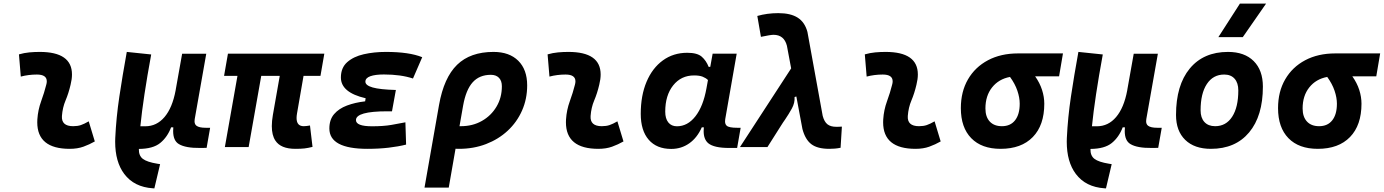

<svg xmlns="http://www.w3.org/2000/svg" viewBox="-20 -815 7668 1064"><path d="M471.7 -142.6 505.4 -31.2Q475.6 -14.2 442.4 -2.2Q409.2 9.8 366.2 9.8Q186.5 9.8 186.5 -137.2Q186.5 -145 187 -153.3Q190.4 -205.6 208 -253.9Q225.6 -302.2 236.3 -345.2Q239.3 -355.5 239.3 -364.3Q239.3 -401.9 184.6 -401.9Q138.2 -401.9 95.2 -390.6L85 -513.7Q113.8 -522 142.6 -524.7Q171.4 -527.3 200.2 -527.3Q378.9 -527.3 378.9 -402.3Q378.9 -376.5 371.1 -345.2Q359.9 -297.4 343.3 -258.3Q326.7 -219.2 323.2 -172.4Q319.3 -115.7 385.3 -115.7Q409.7 -115.7 428 -121.8Q446.3 -127.9 471.7 -142.6Z M835.4 229 827.6 228.5Q723.1 221.7 668.5 148.9Q618.2 82 618.2 -29.8Q618.2 -40 618.7 -50.3Q624 -164.1 641.4 -279.8Q658.7 -395.5 682.6 -527.3L817.9 -513.2Q773.4 -271.5 757.8 -115.2H785.2Q848.1 -115.2 891.6 -166.3Q935.1 -217.3 953.1 -313.5L954.1 -319.3Q954.6 -322.8 955.1 -325.7V-325.2L989.3 -517.1H1123L1059.1 -155.3Q1058.1 -148.9 1058.1 -143.1Q1058.1 -126.5 1068.8 -118.2Q1083.5 -106.9 1120.6 -106.9H1144.5L1125 4.4L1089.8 4.9Q1008.3 5.9 971.2 -16.6Q939.5 -35.2 939.5 -88.9Q939.5 -98.6 940.4 -109.4H928.2Q907.7 -55.2 867.9 -22.7Q828.1 9.8 749.5 10.3Q748.5 47.9 771.7 65.4Q794.9 83 852.1 92.3L867.2 94.7Z M1616.7 9.8Q1535.6 9.8 1505.9 -36.1Q1486.3 -65.4 1486.3 -116.2Q1486.3 -144 1492.2 -178.2L1530.3 -394.5H1427.7L1357.9 0H1226.1L1295.9 -394.5H1221.7L1243.2 -517.6H1777.3L1755.9 -394.5H1662.1L1626 -186.5Q1623.5 -172.4 1623.5 -161.1Q1623.5 -115.7 1663.1 -115.7Q1670.4 -115.7 1678.7 -116.7Q1687 -117.7 1697.8 -119.6L1711.9 -1Q1686.5 5.4 1667 7.6Q1647.5 9.8 1616.7 9.8Z M2016.1 9.8Q1805.2 9.8 1805.2 -103Q1805.2 -151.9 1831.5 -182.6Q1857.9 -213.4 1902.8 -230.2Q1947.8 -247.1 2003.4 -253.4L2006.3 -270.5Q1869.1 -302.2 1869.1 -385.3Q1869.1 -439.5 1904.1 -470.5Q1939 -501.5 1995.8 -514.4Q2052.7 -527.3 2118.7 -527.3Q2247.6 -527.3 2319.8 -498L2268.6 -379.9Q2201.2 -402.3 2107.4 -402.3Q2059.6 -402.3 2032.2 -392.6Q2004.9 -382.8 2004.9 -362.3Q2004.9 -341.8 2045.2 -330.3Q2085.4 -318.8 2173.8 -316.4L2152.3 -198.2H2127Q1952.6 -198.2 1952.6 -149.4Q1952.6 -115.2 2042 -115.2Q2105.5 -115.2 2148.9 -122.8Q2192.4 -130.4 2226.6 -137.2L2230.5 -13.7Q2188 -2.9 2134 3.4Q2080.1 9.8 2016.1 9.8Z M2714.8 -527.3Q2802.7 -527.3 2852.1 -478.3Q2901.4 -429.2 2901.4 -341.8Q2901.4 -266.6 2873 -202.4Q2844.7 -138.2 2793.5 -90.6Q2742.2 -43 2673.3 -16.6Q2604.5 9.8 2523.4 9.8Q2514.2 9.8 2504.4 9.3L2466.8 224.6H2332.5L2413.1 -233.9Q2439.9 -384.8 2513.2 -456.1Q2586.4 -527.3 2714.8 -527.3ZM2546.4 -229.5 2526.4 -115.7Q2530.3 -115.7 2534.2 -115.7Q2599.1 -115.7 2650.4 -144.8Q2701.7 -173.8 2731.4 -223.9Q2761.2 -273.9 2761.2 -336.9Q2761.2 -367.2 2745.1 -383.8Q2729 -400.4 2700.2 -400.4Q2636.7 -400.4 2599.4 -358.9Q2562 -317.4 2546.4 -229.5Z M3401.4 -142.6 3435.1 -31.2Q3405.3 -14.2 3372.1 -2.2Q3338.9 9.8 3295.9 9.8Q3116.2 9.8 3116.2 -137.2Q3116.2 -145 3116.7 -153.3Q3120.1 -205.6 3137.7 -253.9Q3155.3 -302.2 3166 -345.2Q3168.9 -355.5 3168.9 -364.3Q3168.9 -401.9 3114.3 -401.9Q3067.9 -401.9 3024.9 -390.6L3014.6 -513.7Q3043.5 -522 3072.3 -524.7Q3101.1 -527.3 3129.9 -527.3Q3308.6 -527.3 3308.6 -402.3Q3308.6 -376.5 3300.8 -345.2Q3289.6 -297.4 3272.9 -258.3Q3256.3 -219.2 3252.9 -172.4Q3249 -115.7 3314.9 -115.7Q3339.4 -115.7 3357.7 -121.8Q3376 -127.9 3401.4 -142.6Z M3916 -444.3 3929.2 -517.6H4062.5L3999 -154.8Q3998 -148.4 3998 -142.6Q3998 -126.5 4007.3 -118.2Q4020 -106.9 4065.9 -106.9H4084.5L4064.9 4.9H4020.5Q3937 4.9 3905.3 -21Q3879.4 -42.5 3879.4 -88.4Q3879.4 -98.1 3880.4 -109.4H3869.1Q3843.8 -51.8 3799.8 -20.8Q3755.9 10.3 3699.7 10.3Q3619.1 10.3 3575 -40.5Q3530.8 -91.3 3530.8 -184.1Q3530.8 -285.6 3563 -361.8Q3595.2 -438 3653.3 -480.2Q3711.4 -522.5 3788.6 -522.5Q3844.2 -522.5 3868.9 -500.7Q3893.6 -479 3907.2 -444.3ZM3826.2 -397Q3754.4 -397 3710.4 -341.8Q3666.5 -286.6 3666.5 -196.3Q3666.5 -157.7 3683.6 -136.5Q3700.7 -115.2 3731.4 -115.2Q3790.5 -115.2 3833.7 -170.4Q3877 -225.6 3895 -325.7L3903.3 -371.6Q3891.6 -382.8 3874 -389.9Q3856.4 -397 3826.2 -397Z M4575.7 9.8Q4510.3 9.8 4476.3 -15.9Q4442.4 -41.5 4426.8 -100.1L4393.1 -280.3L4383.3 -277.3Q4385.3 -244.6 4368.2 -213.6Q4351.1 -182.6 4331.1 -153.3Q4325.2 -145 4319.8 -137Q4314.5 -128.9 4309.6 -121.1L4232.9 0H4080.6L4364.3 -436L4340.8 -561.5Q4325.2 -622.1 4266.6 -622.1Q4250 -622.1 4196.8 -610.8L4176.8 -726.6Q4231.4 -742.2 4293 -742.2Q4361.8 -742.2 4401.1 -716.8Q4440.4 -691.4 4454.6 -637.7L4539.1 -172.9Q4547.9 -140.1 4565.4 -126.2Q4583 -112.3 4614.7 -112.3Q4619.6 -112.3 4626.7 -112.5Q4633.8 -112.8 4645.5 -113.3L4638.2 3.9Q4621.1 7.3 4606.4 8.5Q4591.8 9.8 4575.7 9.8Z M5159.2 -142.6 5192.9 -31.2Q5163.1 -14.2 5129.9 -2.2Q5096.7 9.8 5053.7 9.8Q4874 9.8 4874 -137.2Q4874 -145 4874.5 -153.3Q4877.9 -205.6 4895.5 -253.9Q4913.1 -302.2 4923.8 -345.2Q4926.8 -355.5 4926.8 -364.3Q4926.8 -401.9 4872.1 -401.9Q4825.7 -401.9 4782.7 -390.6L4772.5 -513.7Q4801.3 -522 4830.1 -524.7Q4858.9 -527.3 4887.7 -527.3Q5066.4 -527.3 5066.4 -402.3Q5066.4 -376.5 5058.6 -345.2Q5047.4 -297.4 5030.8 -258.3Q5014.2 -219.2 5010.7 -172.4Q5006.8 -115.7 5072.8 -115.7Q5097.2 -115.7 5115.5 -121.8Q5133.8 -127.9 5159.2 -142.6Z M5524.9 9.8Q5419.9 9.8 5362.3 -49.3Q5304.7 -108.4 5304.7 -215.8Q5304.7 -307.1 5344.2 -375.2Q5383.8 -443.4 5455.1 -481.2Q5526.4 -519 5621.6 -519H5870.6L5849.1 -392.1H5716.3Q5742.2 -355.5 5754.6 -316.9Q5767.1 -278.3 5767.1 -240.2Q5767.1 -121.1 5703.6 -55.7Q5640.1 9.8 5524.9 9.8ZM5577.1 -388.7Q5514.6 -377 5477.8 -330.6Q5440.9 -284.2 5440.9 -213.9Q5440.9 -167.5 5464.8 -141.6Q5488.8 -115.7 5532.2 -115.7Q5579.6 -115.7 5605.2 -148.4Q5630.9 -181.2 5630.9 -240.2Q5630.9 -273.9 5617.9 -312.3Q5605 -350.6 5577.1 -388.7Z M6108.9 229 6101.1 228.5Q5996.6 221.7 5941.9 148.9Q5891.6 82 5891.6 -29.8Q5891.6 -40 5892.1 -50.3Q5897.5 -164.1 5914.8 -279.8Q5932.1 -395.5 5956.1 -527.3L6091.3 -513.2Q6046.9 -271.5 6031.2 -115.2H6058.6Q6121.6 -115.2 6165 -166.3Q6208.5 -217.3 6226.6 -313.5L6227.5 -319.3Q6228 -322.8 6228.5 -325.7V-325.2L6262.7 -517.1H6396.5L6332.5 -155.3Q6331.5 -148.9 6331.5 -143.1Q6331.5 -126.5 6342.3 -118.2Q6356.9 -106.9 6394 -106.9H6418L6398.4 4.4L6363.3 4.9Q6281.7 5.9 6244.6 -16.6Q6212.9 -35.2 6212.9 -88.9Q6212.9 -98.6 6213.9 -109.4H6201.7Q6181.2 -55.2 6141.4 -22.7Q6101.6 9.8 6022.9 10.3Q6022 47.9 6045.2 65.4Q6068.4 83 6125.5 92.3L6140.6 94.7Z M6690.4 9.8Q6599.1 9.8 6548.1 -39.8Q6497.1 -89.4 6497.1 -177.7Q6497.1 -342.8 6573.2 -435.1Q6649.4 -527.3 6785.2 -527.3Q6876.5 -527.3 6927.5 -476.6Q6978.5 -425.8 6978.5 -335Q6978.5 -172.4 6902.3 -81.3Q6826.2 9.8 6690.4 9.8ZM6713.9 -115.7Q6774.4 -115.7 6808.3 -168.2Q6842.3 -220.7 6842.3 -314Q6842.3 -355.5 6821.8 -378.7Q6801.3 -401.9 6764.2 -401.9Q6702.6 -401.9 6668 -349.4Q6633.3 -296.9 6633.3 -203.6Q6633.3 -162.1 6654.5 -138.9Q6675.8 -115.7 6713.9 -115.7ZM6731.9 -609.4 6851.1 -794.9H6996.1L6867.2 -609.4Z M7282.7 9.8Q7177.7 9.8 7120.1 -49.3Q7062.5 -108.4 7062.5 -215.8Q7062.5 -307.1 7102.1 -375.2Q7141.6 -443.4 7212.9 -481.2Q7284.2 -519 7379.4 -519H7628.4L7606.9 -392.1H7474.1Q7500 -355.5 7512.5 -316.9Q7524.9 -278.3 7524.9 -240.2Q7524.9 -121.1 7461.4 -55.7Q7397.9 9.8 7282.7 9.8ZM7335 -388.7Q7272.5 -377 7235.6 -330.6Q7198.7 -284.2 7198.7 -213.9Q7198.7 -167.5 7222.7 -141.6Q7246.6 -115.7 7290 -115.7Q7337.4 -115.7 7363 -148.4Q7388.7 -181.2 7388.7 -240.2Q7388.7 -273.9 7375.7 -312.3Q7362.8 -350.6 7335 -388.7Z"/></svg>

Font: CaskaydiaCove NFP
Style: Bold Italic
Weight: 700
Italic angle: -10°
Designer: Aaron Bell
Foundry: Saja Typeworks
Version: Version 2111.001; VTT 6.35;Nerd Fonts 3.1.1